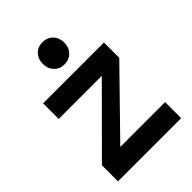

<svg xmlns="http://www.w3.org/2000/svg" viewBox="-207 -795 888 888"><g transform="rotate(-45 237.0 -351.0)"><path d="M29.8 0V-105L321.8 -397.9H40V-500H438V-399.9L149.9 -105H442.9V0ZM288.3 -577.6Q268.6 -557.1 237.8 -557.1Q207 -557.1 187.5 -577.6Q168 -598.1 168 -629.9Q168 -661.6 187.5 -681.9Q207 -702.1 237.8 -702.1Q268.6 -702.1 288.3 -681.9Q308.1 -661.6 308.1 -629.9Q308.1 -598.1 288.3 -577.6Z"/></g></svg>

Font: Apfel Grotezk Mittel
Style: Regular
Weight: 500
Designer: Luigi Gorlero
Foundry: © 2023, Luigi Gorlero & Collletttivo
Version: Version 2.000;Glyphs 3.2 (3217)